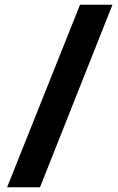

<svg xmlns="http://www.w3.org/2000/svg" viewBox="-20 -695 500 811"><path d="M318 -675H455L149 96H10Z"/></svg>

Font: Gemunu Libre ExtraLight ExtraBold
Style: Regular
Weight: 800
Version: Version 1.100